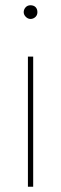

<svg xmlns="http://www.w3.org/2000/svg" viewBox="-20 -543 232 729"><path d="M78 -479C83 -474 89 -471 96 -471C103 -471 110 -474 115 -479C120 -484 122 -490 122 -497C122 -504 120 -511 115 -516C110 -521 103 -523 96 -523C89 -523 83 -521 78 -516C73 -511 70 -504 70 -497C70 -490 73 -484 78 -479ZM106 166V-328H86V166Z"/></svg>

Font: Argentum Sans Thin
Style: Regular
Weight: 250
Designer: Julieta Ulanovsky
Foundry: Julieta Ulanovsky
Version: Version 5.001;February 15, 2019;FontCreator 11.5.0.2425 64-b